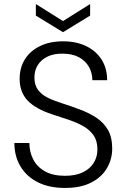

<svg xmlns="http://www.w3.org/2000/svg" viewBox="-20 -916 626 948"><path d="M301 12Q223 12 167 -16Q111 -44 81 -94.5Q51 -145 51 -210H125Q125 -166 144 -129Q163 -92 202 -70Q241 -48 301 -48Q353 -48 388.5 -65Q424 -82 442.5 -111.5Q461 -141 461 -178Q461 -220 442.5 -247Q424 -274 393 -292Q362 -310 322 -323.5Q282 -337 239 -351Q156 -378 116.5 -419.5Q77 -461 77 -527Q77 -581 102.5 -622.5Q128 -664 176.5 -688Q225 -712 292 -712Q356 -712 405 -688.5Q454 -665 481.5 -622Q509 -579 509 -520H436Q436 -556 419 -586Q402 -616 369.5 -633.5Q337 -651 290 -651Q247 -652 215.5 -637Q184 -622 167 -595.5Q150 -569 150 -533Q150 -496 167.5 -472.5Q185 -449 215 -434Q245 -419 285 -406.5Q325 -394 370 -377Q417 -360 454 -336Q491 -312 512.5 -275.5Q534 -239 534 -182Q534 -131 508.5 -86.5Q483 -42 431 -15Q379 12 301 12ZM291 -757 157 -839V-896L291 -812L425 -896V-839Z"/></svg>

Font: DM Sans 9pt Light
Style: Regular
Weight: 300
Version: Version 4.004;gftools[0.9.30]